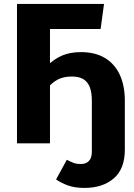

<svg xmlns="http://www.w3.org/2000/svg" viewBox="-20 -713 667 955"><path d="M600.9 0H436.8V-212.2Q436.8 -253.4 426.5 -279.9Q416.2 -306.3 394.6 -319.3Q372.9 -332.4 338.2 -332.4Q295.8 -332.4 267.7 -317.5Q239.5 -302.5 218 -276.5L217.4 -388.2Q249 -419.5 288.8 -436.7Q328.5 -453.8 382.6 -453.8Q453.2 -453.8 501.8 -424.7Q550.4 -395.6 575.6 -341.5Q600.9 -287.4 600.9 -212.5ZM228.6 0H64.5V-693.4H228.6ZM480.4 -568.7H212.6L64.5 -693.4H497.4ZM400.1 221.7Q351.4 221.7 317.1 209.1Q282.9 196.5 258.9 179.4L312.4 81.6Q330 91 345 96.9Q360.1 102.8 382.6 102.8Q407.9 102.8 422.3 87.6Q436.8 72.4 436.8 41.8V-1H600.9V31.5Q600.9 126.9 545.9 174.3Q490.9 221.7 400.1 221.7Z"/></svg>

Font: Fira Sans Variable
Style: Regular
Weight: 400
Designer: Carrois Corporate & Edenspiekermann AG
Foundry: Carrois Corporate GbR & Edenspiekermann AG
Version: Version 4.202